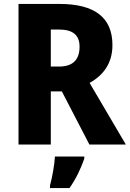

<svg xmlns="http://www.w3.org/2000/svg" viewBox="-20 -734 659 975"><path d="M282 -714H74V0H238V-270H294L434 0H619L435 -313C507 -353 551 -415 551 -505C551 -644 462 -714 282 -714ZM280 -584C352 -584 384 -554 384 -497C384 -426 345 -396 280 -396H238V-584ZM408 72V61H259C257 100 245 169 234 207V221H333C367 172 390 123 408 72Z"/></svg>

Font: Noto Sans Georgian SemiCondensed ExtraBold
Style: Regular
Weight: 800
Width: 4
Designer: Monotype Design Team, Akaki Razmadze
Foundry: Google LLC
Version: Version 2.005